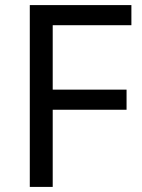

<svg xmlns="http://www.w3.org/2000/svg" viewBox="-20 -734 559 754"><path d="M187 0H97V-714H496V-635H187V-382H477V-303H187Z"/></svg>

Font: Noto Sans Tifinagh Rhissa Ixa
Style: Regular
Weight: 400
Designer: JamraPatel
Foundry: JamraPatel LLC
Version: Version 2.006; ttfautohint (v1.8.4.7-5d5b)